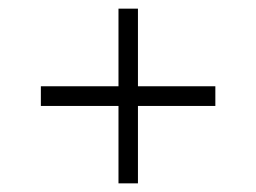

<svg xmlns="http://www.w3.org/2000/svg" viewBox="-20 -469 592 444"><path d="M254 -449H299V-45H254ZM478 -269.5V-224H74.5V-269.5Z"/></svg>

Font: Newsreader 9pt Light
Style: Regular
Weight: 300
Designer: Hugues Gentile
Foundry: Production Type
Version: Version 1.003